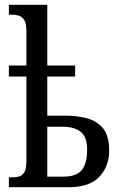

<svg xmlns="http://www.w3.org/2000/svg" viewBox="-20 -780 503 800"><path d="M17 0V-41H27Q45 -41 59 -44.5Q73 -48 81.5 -62.5Q90 -77 90 -108V-461H17V-507H90V-651Q90 -681 81.5 -695.5Q73 -710 59 -714.5Q45 -719 27 -719H17V-760H177V-507H293V-461H177V-298H253Q302 -298 343 -287Q384 -276 409.5 -245Q435 -214 435 -152Q435 -87 394 -43.5Q353 0 268 0ZM245 -44Q297 -44 320 -70.5Q343 -97 343 -158Q343 -209 316.5 -230.5Q290 -252 241 -252H177V-44Z"/></svg>

Font: Noto Serif ExtraCondensed
Style: Regular
Weight: 400
Width: 2
Designer: Monotype Design Team
Foundry: Monotype Imaging Inc.
Version: Version 2.013